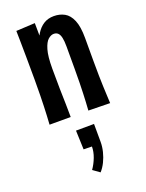

<svg xmlns="http://www.w3.org/2000/svg" viewBox="-156 -596 753 993"><g transform="rotate(-20 220.0 -100.0)"><path d="M389.2 1.2 270.2 -1Q271.8 -25.2 273 -47.6Q274.2 -70 275.1 -94.6Q276 -119.2 276.7 -150.9Q277.4 -182.6 277.4 -226.6Q277.4 -243.8 277.4 -262Q277.4 -280.2 277.4 -302.3Q277.4 -324.4 277.4 -351.8Q277.4 -380.8 273.4 -399.3Q269.4 -417.8 260.5 -426.5Q251.6 -435.2 237 -435.2Q221.8 -435.2 206.1 -421.6Q190.4 -408 179.7 -372Q169 -336 169 -268.8L128 -244.6Q128 -286.4 132.2 -326.6Q136.4 -366.8 146 -402.1Q155.6 -437.4 172 -464.2Q188.4 -491 212.3 -506.2Q236.2 -521.4 269 -521.4Q301.2 -521.4 326.9 -507.3Q352.6 -493.2 367.6 -457.9Q382.6 -422.6 382.6 -359.8Q382.6 -325.4 382.6 -304.3Q382.6 -283.2 382.6 -267.3Q382.6 -251.4 382.6 -231.8Q382.6 -185.8 383.3 -152.7Q384 -119.6 384.9 -94.6Q385.8 -69.6 387 -47Q388.2 -24.4 389.2 1.2ZM56.6 -1Q58.2 -26.2 59.4 -49.3Q60.6 -72.4 61.5 -98.8Q62.4 -125.2 63.1 -160.4Q63.8 -195.6 63.8 -246Q63.8 -314.2 63.1 -369.4Q62.4 -424.6 62 -462.5Q61.6 -500.4 61 -515.4L164.6 -520.8Q165.2 -504.8 165.1 -468.6Q165 -432.4 165.9 -381.2Q166.8 -330 169 -268.8Q169 -203.8 170 -156.9Q171 -110 172 -73.6Q173 -37.2 173 -1ZM220.4 321 183.2 294.4Q201.2 268.8 212.6 238.6Q224 208.4 224 180L178.4 179L174.6 74.6L274 74Q274.2 99 274.2 123.9Q274.2 148.8 274.4 173.8Q274.4 199.2 267.7 226.4Q261 253.6 248.9 278.3Q236.8 303 220.4 321Z"/></g></svg>

Font: Truculenta
Style: Regular
Weight: 400
Designer: Ivan Castro, Eva Sanz & Omnibus-Type Team
Foundry: Omnibus-Type
Version: Version 1.002